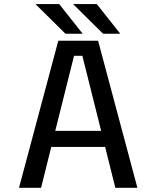

<svg xmlns="http://www.w3.org/2000/svg" viewBox="-20 -894 750 914"><path d="M529 0 480.5 -194.5H224L175.5 0H70.5L257.5 -700H447L634 0ZM332.5 -628.5 243 -271H461.5L372 -628.5ZM552.5 -733.5H470.5L328 -874.5H441ZM373.5 -733.5H291.5L149 -874.5H262Z"/></svg>

Font: League Mono
Style: Regular
Weight: 400
Width: 6
Designer: Tyler Finck
Foundry: The League of Moveable Type / Tyler Finck
Version: Version 2.300;RELEASE